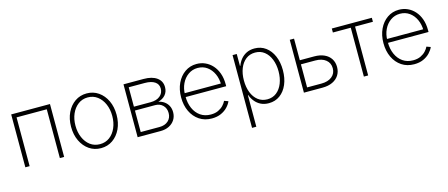

<svg xmlns="http://www.w3.org/2000/svg" viewBox="-48 -1124 4444 1903"><g transform="rotate(-15 2174.0 -173.0)"><path d="M485.4 -542.5V0H441.4V-500.5H131.3V0H87.4V-542.5Z M862.8 11.2Q794.9 11.2 742.2 -25.1Q689.5 -61.5 659.2 -124.8Q628.9 -188 628.9 -269.5Q628.9 -351.1 659.2 -414.3Q689.5 -477.5 742.2 -513.9Q794.9 -550.3 862.8 -550.3Q930.2 -550.3 982.9 -513.9Q1035.6 -477.5 1065.7 -414.1Q1095.7 -350.6 1095.7 -269.5Q1095.7 -188 1065.7 -124.8Q1035.6 -61.5 983.2 -25.1Q930.7 11.2 862.8 11.2ZM862.8 -29.8Q919.4 -29.8 961.9 -61.5Q1004.4 -93.3 1027.8 -147.7Q1051.3 -202.1 1051.3 -269.5Q1051.3 -336.4 1027.8 -390.9Q1004.4 -445.3 961.9 -477.3Q919.4 -509.3 862.8 -509.3Q806.2 -509.3 763.7 -477.1Q721.2 -444.8 697.5 -390.9Q673.8 -336.9 673.8 -269.5Q673.8 -202.1 697.3 -147.7Q720.7 -93.3 763.2 -61.5Q805.7 -29.8 862.8 -29.8Z M1239.7 0V-542.5H1446.3Q1532.7 -542.5 1581.5 -507.1Q1630.4 -471.7 1630.4 -409.7Q1630.4 -362.3 1602.8 -330.3Q1575.2 -298.3 1528.8 -286.6Q1562 -279.8 1587.9 -261.5Q1613.8 -243.2 1628.7 -214.8Q1643.6 -186.5 1643.6 -148.9Q1643.6 -105.5 1622.3 -71.8Q1601.1 -38.1 1563.2 -19Q1525.4 0 1475.1 0ZM1282.2 -41.5H1475.1Q1531.2 -41.5 1564.9 -72Q1598.6 -102.5 1598.6 -152.3Q1598.6 -201.2 1568.1 -231.7Q1537.6 -262.2 1489.3 -262.2H1282.2ZM1282.2 -301.8H1454.1Q1514.2 -301.8 1550 -330.6Q1585.9 -359.4 1585.9 -407.2Q1585.9 -452.1 1549.3 -476.6Q1512.7 -501 1446.3 -501H1282.2Z M2000 11.2Q1926.8 11.2 1872.3 -25.1Q1817.9 -61.5 1787.8 -124.8Q1757.8 -188 1757.8 -269Q1757.8 -350.1 1787.8 -413.6Q1817.9 -477.1 1870.4 -513.7Q1922.9 -550.3 1990.2 -550.3Q2037.6 -550.3 2078.6 -531.7Q2119.6 -513.2 2151.1 -478.3Q2182.6 -443.4 2200.4 -393.8Q2218.3 -344.2 2218.3 -281.2V-261.2H1785.2V-300.8H2193.8L2174.3 -285.6Q2174.3 -349.1 2151.1 -399.7Q2127.9 -450.2 2086.7 -479.7Q2045.4 -509.3 1990.2 -509.3Q1936.5 -509.3 1893.8 -479.2Q1851.1 -449.2 1826.7 -398.2Q1802.2 -347.2 1802.2 -284.2V-266.1Q1802.2 -198.7 1825.9 -145Q1849.6 -91.3 1894 -60.3Q1938.5 -29.3 2000 -29.3Q2044.4 -29.3 2076.4 -44.4Q2108.4 -59.6 2129.4 -82Q2150.4 -104.5 2160.2 -126.5L2201.2 -111.8Q2189 -82.5 2162.1 -54Q2135.3 -25.4 2094.7 -7.1Q2054.2 11.2 2000 11.2Z M2358.9 204.1V-542.5H2401.9V-420.9H2406.7Q2418.9 -456.1 2443.1 -485.6Q2467.3 -515.1 2502.4 -532.7Q2537.6 -550.3 2584 -550.3Q2649.4 -550.3 2698.5 -514.4Q2747.6 -478.5 2774.9 -415.3Q2802.2 -352.1 2802.2 -270Q2802.2 -187.5 2775.1 -124Q2748 -60.5 2699 -24.7Q2649.9 11.2 2584.5 11.2Q2538.1 11.2 2502.9 -6.3Q2467.8 -23.9 2443.6 -53.7Q2419.4 -83.5 2406.7 -119.1H2402.8V204.1ZM2580.1 -29.8Q2635.3 -29.8 2675 -61.3Q2714.8 -92.8 2736.3 -147.2Q2757.8 -201.7 2757.8 -270Q2757.8 -338.4 2736.3 -392.6Q2714.8 -446.8 2675 -478Q2635.3 -509.3 2580.1 -509.3Q2524.9 -509.3 2485.1 -478.3Q2445.3 -447.3 2423.8 -393.3Q2402.3 -339.4 2402.3 -270Q2402.3 -201.2 2423.6 -146.7Q2444.8 -92.3 2484.9 -61Q2524.9 -29.8 2580.1 -29.8Z M2979 -320.8H3136.7Q3196.8 -320.8 3240 -301Q3283.2 -281.2 3306.2 -245.1Q3329.1 -209 3329.1 -161.1Q3329.1 -113.3 3305.9 -76.9Q3282.7 -40.5 3239.7 -20.3Q3196.8 0 3136.7 0H2945.8V-542.5H2989.7V-42H3136.7Q3204.6 -42 3244.6 -74Q3284.7 -106 3284.7 -159.7Q3284.7 -214.4 3244.6 -246.6Q3204.6 -278.8 3136.7 -278.8H2979Z M3561 0V-501.5H3377.4V-542.5H3788.1V-501.5H3605V0Z M4076.2 11.2Q4002.9 11.2 3948.5 -25.1Q3894 -61.5 3864 -124.8Q3834 -188 3834 -269Q3834 -350.1 3864 -413.6Q3894 -477.1 3946.5 -513.7Q3999 -550.3 4066.4 -550.3Q4113.8 -550.3 4154.8 -531.7Q4195.8 -513.2 4227.3 -478.3Q4258.8 -443.4 4276.6 -393.8Q4294.4 -344.2 4294.4 -281.2V-261.2H3861.3V-300.8H4270L4250.5 -285.6Q4250.5 -349.1 4227.3 -399.7Q4204.1 -450.2 4162.8 -479.7Q4121.6 -509.3 4066.4 -509.3Q4012.7 -509.3 3970 -479.2Q3927.2 -449.2 3902.8 -398.2Q3878.4 -347.2 3878.4 -284.2V-266.1Q3878.4 -198.7 3902.1 -145Q3925.8 -91.3 3970.2 -60.3Q4014.6 -29.3 4076.2 -29.3Q4120.6 -29.3 4152.6 -44.4Q4184.6 -59.6 4205.6 -82Q4226.6 -104.5 4236.3 -126.5L4277.3 -111.8Q4265.1 -82.5 4238.3 -54Q4211.4 -25.4 4170.9 -7.1Q4130.4 11.2 4076.2 11.2Z"/></g></svg>

Font: Inter 16pt ExtraLight
Style: Regular
Weight: 250
Version: Version 4.001;git-66647c0bb